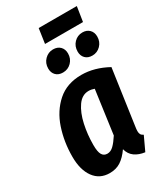

<svg xmlns="http://www.w3.org/2000/svg" viewBox="-223 -983 930 1086"><g transform="rotate(-30 242.0 -440.0)"><path d="M467 -499 416 -142Q413 -124 413 -111Q413 -98 417.5 -90Q422 -82 434 -76L392 14Q353 9 326.5 -10Q300 -29 291 -64Q263 -24 232.5 -4Q202 16 160 16Q95 16 58.5 -34Q22 -84 22 -170Q22 -266 50.5 -351.5Q79 -437 140.5 -491.5Q202 -546 297 -546Q381 -546 467 -499ZM158 -168Q158 -124 169 -105Q180 -86 203 -86Q225 -86 244 -104.5Q263 -123 285 -157L324 -440Q305 -447 287 -447Q244 -447 215 -405.5Q186 -364 172 -300Q158 -236 158 -168ZM153 -670Q153 -705 176 -728Q199 -751 230 -751Q259 -751 276 -734Q293 -717 293 -689Q293 -655 270.5 -632Q248 -609 215 -609Q186 -609 169.5 -626Q153 -643 153 -670ZM345 -670Q345 -705 367.5 -728Q390 -751 422 -751Q450 -751 467 -734Q484 -717 484 -689Q484 -655 461.5 -632Q439 -609 407 -609Q378 -609 361.5 -626Q345 -643 345 -670ZM455 -800H207L221 -896H470Z"/></g></svg>

Font: Fira Sans Extra Condensed SemiBold
Style: Italic
Weight: 600
Width: 3
Italic angle: -8°
Designer: Carrois Corporate & Edenspiekermann AG
Foundry: Carrois Corporate GbR & Edenspiekermann AG
Version: Version 4.203